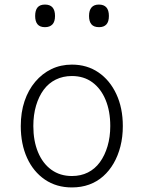

<svg xmlns="http://www.w3.org/2000/svg" viewBox="-20 -802 629 841"><path d="M295 19Q227 19 176.5 -15.5Q126 -50 98.5 -110.5Q71 -171 71 -250Q71 -310 87.5 -359Q104 -408 134.5 -444Q165 -480 205.5 -499.5Q246 -519 295 -519Q361 -519 411 -485Q461 -451 489.5 -390Q518 -329 518 -250Q518 -202 507.5 -161Q497 -120 478 -87Q459 -54 432 -30Q405 -6 370.5 6.5Q336 19 295 19ZM295 -31Q334 -31 365 -46.5Q396 -62 417.5 -91.5Q439 -121 451 -161.5Q463 -202 463 -250Q463 -315 442.5 -364.5Q422 -414 384.5 -441.5Q347 -469 295 -469Q256 -469 224.5 -453.5Q193 -438 171.5 -409Q150 -380 138 -339.5Q126 -299 126 -250Q126 -185 146.5 -135.5Q167 -86 205 -58.5Q243 -31 295 -31ZM177 -683Q155 -683 144.5 -695.5Q134 -708 134 -732Q134 -757 144.5 -769.5Q155 -782 177 -782Q199 -782 210 -769.5Q221 -757 221 -732Q221 -707 209.5 -695Q198 -683 177 -683ZM414 -683Q391 -683 380.5 -695.5Q370 -708 370 -732Q370 -757 381 -769.5Q392 -782 413 -782Q435 -782 446 -769.5Q457 -757 457 -732Q457 -707 446 -695Q435 -683 414 -683Z"/></svg>

Font: Playwrite CL ExtraLight
Style: Regular
Weight: 200
Designer: Veronika Burian, José Scaglione
Foundry: TypeTogether
Version: Version 1.002